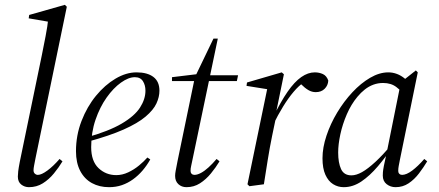

<svg xmlns="http://www.w3.org/2000/svg" viewBox="-20 -764 1820 796"><path d="M100 12Q82 12 68 1Q54 -10 54 -32Q54 -41 55.5 -54Q57 -67 62 -93L153 -533Q161 -574 169 -614Q177 -654 181 -694L198 -671L99 -688L101 -702L249 -744L257 -736L127 -107Q124 -91 121.5 -78.5Q119 -66 119 -58Q119 -49 124.5 -44Q130 -39 137 -39Q152 -39 176.5 -57Q201 -75 227 -105L239 -95Q224 -70 203.5 -45Q183 -20 157.5 -4Q132 12 100 12Z M432 12Q392 12 361 -5Q330 -22 312.5 -55.5Q295 -89 295 -137Q295 -203 318 -262.5Q341 -322 378 -367Q415 -412 459 -438Q503 -464 546 -464Q591 -464 616 -445Q641 -426 641 -388Q641 -362 628.5 -335Q616 -308 583.5 -280.5Q551 -253 492.5 -227Q434 -201 342 -176L338 -194Q431 -220 484.5 -251.5Q538 -283 560.5 -318Q583 -353 583 -388Q583 -411 572.5 -427.5Q562 -444 539 -444Q513 -444 481.5 -421.5Q450 -399 422 -359.5Q394 -320 376 -267.5Q358 -215 358 -154Q358 -96 388.5 -67Q419 -38 462 -38Q487 -38 511.5 -49.5Q536 -61 556.5 -78Q577 -95 591 -111L603 -103Q589 -78 571 -57Q553 -36 531.5 -20.5Q510 -5 485.5 3.5Q461 12 432 12Z M693 -428V-444L809 -458V-452H967L962 -428H804H801ZM753 12Q733 12 719.5 -0.5Q706 -13 706 -35Q706 -44 708.5 -57Q711 -70 716 -96L788 -444L865 -604H883L778 -102Q775 -86 772.5 -76Q770 -66 770 -55Q770 -48 774.5 -43.5Q779 -39 786 -39Q798 -39 813 -47Q828 -55 844.5 -70Q861 -85 878 -105L890 -95Q875 -70 854.5 -45Q834 -20 809 -4Q784 12 753 12Z M1112 -246 1105 -279H1113Q1144 -343 1172.5 -384Q1201 -425 1229 -444.5Q1257 -464 1285 -464Q1303 -464 1318.5 -457Q1334 -450 1341 -430Q1340 -410 1326 -396Q1312 -382 1289 -382Q1273 -382 1258.5 -390.5Q1244 -399 1228 -415L1216 -427L1240 -429V-423Q1219 -409 1197 -383Q1175 -357 1153.5 -322Q1132 -287 1112 -246ZM1006 0 1089 -401 1102 -392 1002 -408 1004 -422 1148 -464 1157 -456 1121 -280 1123 -272 1108 -200Q1098 -151 1090 -101Q1082 -51 1074 0L1014 8Z M1405 12Q1381 12 1361 -0.5Q1341 -13 1329 -39.5Q1317 -66 1317 -108Q1317 -152 1333.5 -201.5Q1350 -251 1378 -297.5Q1406 -344 1441 -381.5Q1476 -419 1514.5 -441.5Q1553 -464 1590 -464Q1608 -464 1625.5 -457.5Q1643 -451 1658.5 -438Q1674 -425 1685 -407L1659 -368Q1646 -385 1624 -402.5Q1602 -420 1568 -420Q1547 -420 1528 -413Q1509 -406 1492.5 -393Q1476 -380 1462 -363Q1436 -332 1418 -290.5Q1400 -249 1391 -207Q1382 -165 1382 -132Q1382 -89 1394 -63Q1406 -37 1437 -37Q1457 -37 1481 -50.5Q1505 -64 1536.5 -93Q1568 -122 1607 -169L1615 -164H1613Q1581 -115 1547 -75Q1513 -35 1478 -11.5Q1443 12 1405 12ZM1620 12Q1599 12 1583 -0.5Q1567 -13 1567 -36Q1567 -42 1567.5 -50Q1568 -58 1571.5 -76.5Q1575 -95 1583 -130L1584 -135L1642 -423L1647 -427L1704 -472L1712 -464L1638 -102Q1635 -86 1633 -76Q1631 -66 1631 -55Q1631 -48 1635.5 -43.5Q1640 -39 1647 -39Q1665 -39 1689 -57Q1713 -75 1739 -105L1751 -95Q1736 -70 1717 -45Q1698 -20 1674 -4Q1650 12 1620 12Z"/></svg>

Font: Source Serif 4 60pt
Style: Italic
Weight: 400
Italic angle: -12°
Version: Version 4.004;hotconv 1.0.116;makeotfexe 2.5.65601